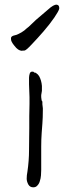

<svg xmlns="http://www.w3.org/2000/svg" viewBox="-20 -794 306 820"><path d="M161 -360V-350V-349L163 -332V-323Q163 -292 161 -266L158 -226Q156 -199 156 -168V-68Q156 -58 155 -45Q154 -32 150 -20Q147 -9 139 -1Q133 6 122 6Q108 6 101 -6Q94 -19 94 -31Q94 -46 97 -60Q104 -108 104 -153Q104 -199 105 -247Q105 -273 105 -298Q106 -324 106 -351V-379L104 -434V-462Q104 -470 107 -480Q110 -488 117 -488H122L127 -484Q130 -483 133 -483L134 -482Q142 -477 147 -469Q152 -460 155 -449.5Q158 -439 159 -427V-406L156 -388V-387V-379Q156 -377 157 -371Q157 -364 161 -360ZM27 -632Q28 -640 42 -643Q52 -645 59 -649Q72 -655 84 -664Q88 -668 93 -672Q98 -676 103 -680Q113 -690 124 -700Q133 -709 144 -718Q166 -737 185 -753Q209 -775 222 -774Q234 -773 233 -757Q231 -747 212 -719Q192 -690 166 -660Q140 -630 116 -605Q91 -578 84 -578Q80 -578 78 -578Q76 -577 73 -577Q57 -578 42 -598Q26 -617 27 -628Z"/></svg>

Font: ToneOZ-Pinyin-Tsuipita-TC
Style: Regular
Weight: 400
Designer: ÂÆ£ÂøóÂáåJeffrey Xuan(jeffreyx@gmail.com, ToneOZ.com) ÈòøÂù§(cjkFonts)
Foundry: ToneOZ
Version: Version 0.24071